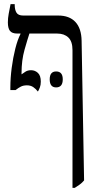

<svg xmlns="http://www.w3.org/2000/svg" viewBox="-20 -667 477 927"><path d="M163 -225Q153 -238 140.5 -246.5Q128 -255 110 -255Q93 -255 81 -249Q69 -243 55 -232H30V-245Q30 -290 36.5 -339.5Q43 -389 54 -432.5Q65 -476 79 -503V-505H64Q38 -505 28 -518Q18 -531 18 -559Q18 -579 22 -600.5Q26 -622 31 -647H51V-644Q51 -620 59.5 -606Q68 -592 92 -592H261Q315 -592 344 -561Q373 -530 374 -470L386 204Q377 215 365.5 223.5Q354 232 341 240H330V-425Q330 -467 310 -486Q290 -505 256 -505H122Q113 -478 98.5 -427Q84 -376 84 -314V-308Q92 -314 103 -321Q114 -328 130 -328Q149 -328 163 -315Q177 -302 177 -273Q177 -257 172.5 -245Q168 -233 163 -225ZM220 -284Q220 -322 251 -322Q283 -322 283 -284Q283 -245 251 -245Q220 -245 220 -284Z"/></svg>

Font: Noto Serif Hebrew Condensed
Style: Regular
Weight: 400
Width: 3
Designer: Monotype Design Team
Foundry: Monotype Imaging Inc.
Version: Version 2.004; ttfautohint (v1.8.4.7-5d5b)